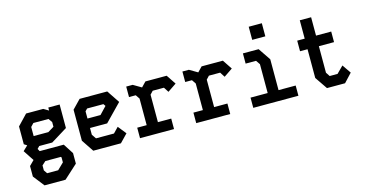

<svg xmlns="http://www.w3.org/2000/svg" viewBox="-97 -1293 3794 1980"><g transform="rotate(-15 1800.0 -302.5)"><path d="M246 -25H412L417 -18V35L349 101H231L206 64V11ZM196 -402 228 -436H389L418 -395V-345L353 -305H196ZM364 -191 539 -299V-550H418V-518L364 -550H181L76 -440V-250L107 -230L56 -181L131 -67L80 -16V96L173 215H397L543 82V-30L473 -139H216L201 -166L225 -191Z M753 -553 664 -461V-130L751 0H1046L1128 -85L1058 -173L1003 -116H811L779 -163V-235H962L1139 -417L1048 -553ZM779 -413 802 -437H976L992 -414L918 -336H779Z M1250 -551V-439H1322L1351 -396V-112H1250V0H1613V-112H1471V-405L1503 -439H1623L1657 -386L1750 -449L1682 -551H1455L1406 -500L1319 -551Z M1850 -551V-439H1922L1951 -396V-112H1850V0H2213V-112H2071V-405L2103 -439H2223L2257 -386L2350 -449L2282 -551H2055L2006 -500L1919 -551Z M2501 -570V-461H2612L2642 -417V-109H2459V0H2941V-109H2758V-438L2669 -570ZM2630 -680V-820H2770V-680Z M3156 -748H3277V-552H3439V-439H3277V-156L3305 -113H3389L3460 -184L3524 -91L3439 0H3246L3156 -132V-439H3076V-552H3156Z"/></g></svg>

Font: Kode Mono
Style: Bold
Weight: 700
Monospace: yes
Designer: Isa Ozler
Foundry: Kadena LLC
Version: Version 1.206;gftools[0.9.28]